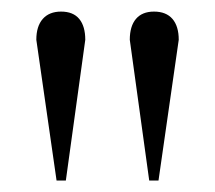

<svg xmlns="http://www.w3.org/2000/svg" viewBox="-20 -734 373 333"><path d="M94.2 -420.9H78.1L43 -665Q43 -688.5 54.2 -701.2Q65.4 -713.9 85.9 -713.9Q106.9 -713.9 117.4 -701.2Q127.9 -688.5 127.9 -665ZM254.9 -420.9H238.8L205.1 -665Q205.1 -688.5 215.8 -701.2Q226.6 -713.9 247.1 -713.9Q268.1 -713.9 279.1 -701.2Q290 -688.5 290 -665Z"/></svg>

Font: BabelStone Ogham
Style: Italic
Weight: 400
Italic angle: -30°
Designer: Andrew West
Foundry: BabelStone
Version: Version 2.02 March 14, 2022